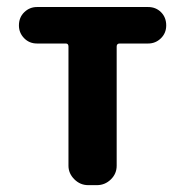

<svg xmlns="http://www.w3.org/2000/svg" viewBox="-20 -540 540 560"><path d="M412.1 -519.5Q434.6 -519.5 449.7 -504.4Q464.8 -489.3 464.8 -465.8Q464.8 -443.4 449.2 -428.2Q433.6 -413.1 412.1 -413.1H329.1Q320.3 -413.1 320.3 -404.3V-56.6Q320.3 -33.2 303.2 -16.6Q286.1 0 262.7 0H237.3Q213.9 0 196.8 -17.1Q179.7 -34.2 179.7 -56.6V-404.3Q179.7 -413.1 171.9 -413.1H87.9Q65.4 -413.1 50.3 -428.7Q35.2 -444.3 35.2 -465.8Q35.2 -489.3 50.8 -504.4Q66.4 -519.5 87.9 -519.5Z"/></svg>

Font: Rounded Mgen+ 1m bold
Style: Bold
Weight: 700
Designer: [Source Han Sans]
Ryoko NISHIZUKA  (kana & ideographs); Paul D. Hunt (Latin, Greek & Cyrillic); Wenlong ZHANG  (bopomofo
Version: Version 1.059.20150602